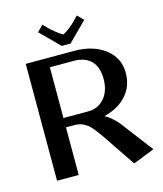

<svg xmlns="http://www.w3.org/2000/svg" viewBox="-121 -897 852 1004"><g transform="rotate(-15 305.0 -395.5)"><path d="M320.8 -674.8H272.9L171.9 -775.9L204.1 -808.1L226.1 -785.2Q240.2 -771 262.7 -753.4Q285.2 -735.8 296.9 -730Q335.4 -751 368.2 -785.2L390.1 -808.1L421.9 -775.9ZM66.9 0V-632.8H329.1Q431.2 -632.8 495.6 -583.3Q560.1 -533.7 560.1 -452.1Q560.1 -381.3 516.1 -331.5Q472.2 -281.7 394 -262.2Q412.6 -252.4 431.9 -235.4Q451.2 -218.3 461.9 -205.1L596.2 -28.8L480 17.1L359.9 -161.1Q344.2 -182.6 337.4 -191.9Q330.6 -201.2 318.6 -215.3Q306.6 -229.5 298.3 -235.1Q290 -240.7 277.6 -247.3Q265.1 -253.9 251.5 -255.9Q237.8 -257.8 220.2 -257.8H184.1V0ZM312 -583H184.1V-308.1H316.9Q372.6 -308.1 406.2 -347.7Q439.9 -387.2 439.9 -451.2Q439.9 -515.6 407.2 -549.3Q374.5 -583 312 -583Z"/></g></svg>

Font: Resagokr
Style: Bold
Weight: 600
Designer: gluk
Foundry: gluk
Version: Version 0.95